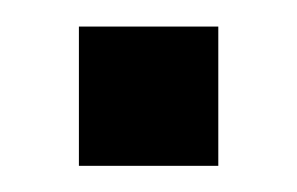

<svg xmlns="http://www.w3.org/2000/svg" viewBox="-20 -423 226 146"><path d="M40 -402.8H146V-296.9H40Z"/></svg>

Font: Bebas Neue Bold
Style: Regular
Weight: 700
Designer: Ryoichi Tsunekawa
Foundry: Ryoichi Tsunekawa
Version: Version 1.300